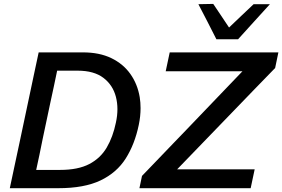

<svg xmlns="http://www.w3.org/2000/svg" viewBox="-20 -988 1482 1008"><path d="M31.5 0Q44 -58 55.5 -113Q67 -167.5 81.5 -234.5L132 -473Q146.5 -542 158.5 -598.2Q170.5 -654.5 183 -713H415.5Q502 -713 564.5 -682.8Q627 -652.5 664.5 -599.5Q702 -546.5 713.5 -478Q718 -450 718 -420.5Q718 -377.5 708.5 -332Q687.5 -231 640.2 -156.2Q593 -81.5 507.8 -40.8Q422.5 0 286 0ZM170 -96H296Q390 -96 448.8 -126.8Q507.5 -157.5 540.2 -213.2Q573 -269 588.5 -344.5Q596.5 -381 596.5 -415Q596.5 -448.5 588.5 -479.5Q572.5 -541.5 523 -579.2Q473.5 -617 387.5 -617H280Q271.5 -577.5 263.5 -538Q255 -498.5 244.5 -450L204.5 -261Q195 -213.5 186.8 -174Q178.5 -134.5 170 -96ZM712 0 725.5 -64.5Q759 -99.5 801.5 -143.5Q843.5 -187 886.5 -232Q929.5 -277 965.5 -314L1253 -614H850L871 -713H1441.5L1424.5 -631Q1369 -574 1315.2 -518.5Q1261.5 -463 1208 -407.5L910 -99H1317L1296 0ZM1116 -782Q1092.5 -828.5 1068.8 -874.8Q1045 -921 1021.5 -966L1099.5 -967.5Q1120 -937 1140.8 -906Q1161.5 -875 1182.5 -843.5Q1215.5 -875 1247.5 -905.5Q1279.5 -935.5 1311.5 -966H1397Q1354.5 -919.5 1313.5 -874.2Q1272.5 -829 1230 -782Z"/></svg>

Font: Heraclito Medium
Style: Italic
Weight: 500
Italic angle: -12°
Designer: Kostas Bartsokas (font) & Cristiano Sobral (main changes)
Foundry: Kostas Bartsokas (font) & Cristiano Sobral (main changes)
Version: Version 1.00;July 8, 2020;FontCreator 13.0.0.2655 64-bit